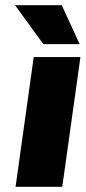

<svg xmlns="http://www.w3.org/2000/svg" viewBox="-20 -720 330 740"><path d="M220 0H40L110 -500H290ZM218 -700 287 -550H147L38 -700Z"/></svg>

Font: Fivo Sans Modern Heavy
Style: Regular
Weight: 900
Designer: Alexander Slobzheninov
Foundry: Alexander Slobzheninov
Version: 1.0